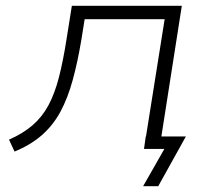

<svg xmlns="http://www.w3.org/2000/svg" viewBox="-20 -512 733 660"><path d="M472 128 545 0H475L481 -43H619L524 128ZM30 9 11 -32Q59 -53 92 -81.5Q125 -110 146.5 -150Q168 -190 182.5 -246Q197 -302 209 -379L227 -492H605L528 0H475L546 -446H271L260 -377Q247 -299 230 -237Q213 -175 188 -128.5Q163 -82 124.5 -48Q86 -14 30 9Z"/></svg>

Font: Nunito Sans 7pt SemiExpanded ExtraLight
Style: Italic
Weight: 250
Width: 6
Italic angle: -9°
Designer: Vernon Adams
Foundry: Vernon Adams
Version: Version 3.101;gftools[0.9.27]